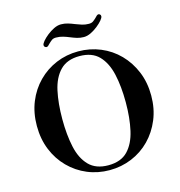

<svg xmlns="http://www.w3.org/2000/svg" viewBox="-128 -1006 1067 1137"><g transform="rotate(-15 405.0 -437.5)"><path d="M217 -799Q217 -808 229.5 -823Q242 -838 262 -854Q282 -870 304.5 -881Q327 -892 348 -892Q370 -892 390 -886Q410 -880 429 -872Q449 -864 468.5 -858Q488 -852 510 -852Q526 -852 536 -859Q546 -866 556 -876Q562 -883 567.5 -887.5Q573 -892 578 -892Q583 -892 587.5 -888Q592 -884 592 -877Q592 -868 579.5 -853Q567 -838 547 -822Q527 -806 504.5 -795Q482 -784 461 -784Q439 -784 419.5 -790Q400 -796 381 -804Q362 -812 342 -818Q322 -824 299 -824Q283 -824 273 -816.5Q263 -809 253 -799Q247 -792 242 -788Q237 -784 232 -784Q227 -784 222 -788Q217 -792 217 -799ZM55 -347Q55 -427 82 -493.5Q109 -560 157.5 -609Q206 -658 269.5 -684.5Q333 -711 405 -711Q477 -711 541 -684.5Q605 -658 653 -609Q701 -560 728.5 -493.5Q756 -427 756 -347Q756 -267 728.5 -200.5Q701 -134 653 -85Q605 -36 541 -9.5Q477 17 405 17Q333 17 269.5 -9.5Q206 -36 157.5 -85Q109 -134 82 -200.5Q55 -267 55 -347ZM211 -347Q211 -251 227.5 -175.5Q244 -100 286.5 -56.5Q329 -13 405 -13Q482 -13 524 -56.5Q566 -100 583 -175.5Q600 -251 600 -347Q600 -444 583 -519.5Q566 -595 524 -638.5Q482 -682 405 -682Q329 -682 286.5 -638.5Q244 -595 227.5 -519.5Q211 -444 211 -347Z"/></g></svg>

Font: Monomakh
Style: Regular
Weight: 400
Version: Version 1.200; ttfautohint (v1.8.4.7-5d5b)